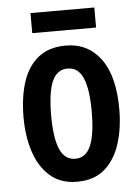

<svg xmlns="http://www.w3.org/2000/svg" viewBox="-52 -740 575 791"><g transform="rotate(-5 236.0 -344.5)"><path d="M434 -273Q434 -194 413.5 -130Q393 -66 349.5 -28Q306 10 235 10Q168 10 124.5 -27.5Q81 -65 59.5 -129Q38 -193 38 -273Q38 -358 59 -421Q80 -484 124 -518.5Q168 -553 237 -553Q328 -553 381 -481.5Q434 -410 434 -273ZM152 -271Q152 -179 172 -132Q192 -85 236 -85Q280 -85 300 -132Q320 -179 320 -273Q320 -365 300 -411.5Q280 -458 236 -458Q192 -458 172 -412Q152 -366 152 -271ZM368 -699V-616H104V-699Z"/></g></svg>

Font: Noto Sans ExtraCondensed SemiBold
Style: Regular
Weight: 600
Width: 2
Designer: Monotype Design Team
Foundry: Monotype Imaging Inc.
Version: Version 2.013; ttfautohint (v1.8.4.7-5d5b)